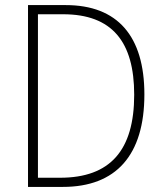

<svg xmlns="http://www.w3.org/2000/svg" viewBox="-20 -734 640 754"><path d="M90 0H227C436 0 547 -125 547 -363C547 -592 442 -714 238 -714H90ZM216 -36H129V-678H228C420 -678 507 -570 507 -362C507 -144 413 -36 216 -36Z"/></svg>

Font: Noto Sans Mono ExtraLight
Style: Regular
Weight: 200
Designer: Monotype Design Team
Foundry: Monotype Imaging Inc.
Version: Version 2.014